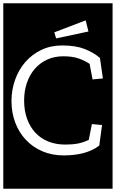

<svg xmlns="http://www.w3.org/2000/svg" viewBox="-32 -937 706 1170"><path d="M590 -175 528 -181 509 -85Q477 -69 443.5 -62.5Q410 -56 366 -56Q308 -56 261.5 -75Q215 -94 182.5 -129.5Q150 -165 132.5 -214.5Q115 -264 115 -324Q115 -383 132 -432.5Q149 -482 180.5 -518Q212 -554 256 -574Q300 -594 353 -594Q408 -594 445 -581.5Q482 -569 514 -548L532 -453L595 -459L577 -584Q537 -618 482.5 -639Q428 -660 347 -660Q276 -660 219 -632.5Q162 -605 121.5 -558Q81 -511 59.5 -449.5Q38 -388 38 -321Q38 -250 61 -189.5Q84 -129 126 -84.5Q168 -40 226.5 -15Q285 10 356 10Q495 10 573 -50ZM-12 -917H654V213H-12ZM507 -745 490 -813 299 -740 310 -703Z"/></svg>

Font: Zilla Slab Regular Highlight
Style: Regular
Weight: 410
Designer: Typotheque Type Foundry
Foundry: Typotheque type foundry
Version: Version 1.0; 2017